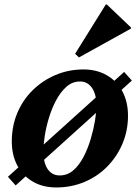

<svg xmlns="http://www.w3.org/2000/svg" viewBox="-20 -812 616 846"><path d="M228 14Q169 14 125 -11.5Q81 -37 56.5 -82.5Q32 -128 32 -189Q32 -256 56 -313.5Q80 -371 123.5 -414Q167 -457 224.5 -481.5Q282 -506 348 -506Q406 -506 450.5 -480.5Q495 -455 519.5 -409Q544 -363 544 -302Q544 -236 519.5 -178.5Q495 -121 452 -77.5Q409 -34 351.5 -10Q294 14 228 14ZM243 -39Q277 -39 303 -61.5Q329 -84 348 -120.5Q367 -157 379.5 -199Q392 -241 398.5 -280Q405 -319 405 -346Q405 -396 385.5 -424.5Q366 -453 333 -453Q299 -453 273 -430Q247 -407 227.5 -370.5Q208 -334 195.5 -292.5Q183 -251 177 -212Q171 -173 171 -146Q171 -95 190 -67Q209 -39 243 -39ZM49 5 15 -33 527 -495 561 -457ZM328 -559 311 -575 446 -792H451L557 -691V-686Z"/></svg>

Font: Platypi SemiBold
Style: Italic
Weight: 600
Italic angle: -13°
Designer: David Sargent
Foundry: Bolt Cutter Type
Version: Version 1.200; ttfautohint (v1.8.4.7-5d5b)